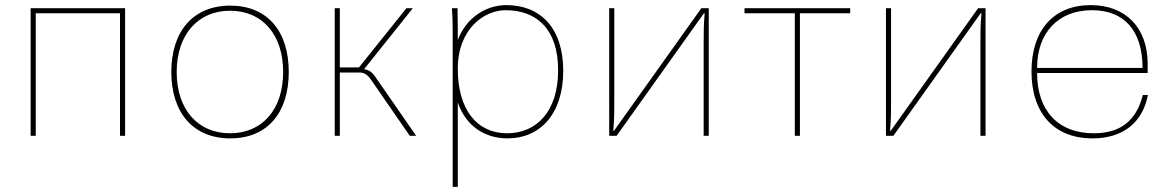

<svg xmlns="http://www.w3.org/2000/svg" viewBox="-20 -532 4596 752"><path d="M120 0V-480H450V0H470V-500H100V0Z M651 -250C651 -90 737 10 882 10C1026 10 1111 -89 1111 -250C1111 -411 1026 -510 882 -510C737 -510 651 -410 651 -250ZM672 -250C672 -398 757 -490 881 -490C1008 -490 1089 -396 1089 -250C1089 -102 1006 -10 881 -10C756 -10 672 -102 672 -250Z M1388 -248C1406 -248 1419 -240 1433 -220L1585 0H1610L1450 -231C1437 -250 1423 -259 1406 -261L1597 -500H1572L1386 -268H1311V-500H1291V0H1311V-248Z M1773 -262C1773 -422 1879 -492 1960 -492C2083 -492 2166 -417 2166 -257C2166 -95 2081 -10 1966 -10C1847 -10 1773 -104 1773 -262ZM1773 -131C1803 -42 1875 10 1968 10C2094 10 2186 -84 2186 -255C2186 -425 2094 -512 1963 -512C1880 -512 1804 -459 1773 -375V-421C1773 -437 1772 -487 1772 -500H1750C1752 -474 1753 -447 1753 -421V200H1773Z M2366 0H2395L2737 -480H2740C2736 -433 2736 -407 2736 -360V0H2756V-500H2727L2385 -20H2382C2386 -67 2386 -93 2386 -140V-500H2366Z M3093 0H3113V-480H3310V-500H2896V-480H3093Z M3450 0H3479L3821 -480H3824C3820 -433 3820 -407 3820 -360V0H3840V-500H3811L3469 -20H3466C3470 -67 3470 -93 3470 -140V-500H3450Z M4020 -252C4020 -89 4108 10 4259 10C4376 10 4455 -50 4476 -160H4456C4431 -59 4368 -10 4264 -10C4125 -10 4042 -98 4042 -246H4475V-282C4475 -423 4389 -512 4252 -512C4107 -512 4020 -414 4020 -252ZM4042 -266C4042 -403 4124 -492 4257 -492C4383 -492 4455 -412 4455 -266Z"/></svg>

Font: Perun Thin
Style: Regular
Weight: 100
Foundry: Copyright (c) Stefan Peev, Context Ltd, 2016
Version: Version 1.089